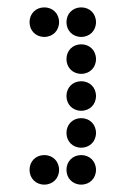

<svg xmlns="http://www.w3.org/2000/svg" viewBox="-20 -510 340 520"><path d="M100 -410C123 -410 140 -427 140 -450C140 -473 123 -490 100 -490C77 -490 60 -473 60 -450C60 -427 77 -410 100 -410ZM200 -410C223 -410 240 -427 240 -450C240 -473 223 -490 200 -490C177 -490 160 -473 160 -450C160 -427 177 -410 200 -410ZM200 -310C223 -310 240 -327 240 -350C240 -373 223 -390 200 -390C177 -390 160 -373 160 -350C160 -327 177 -310 200 -310ZM200 -210C223 -210 240 -227 240 -250C240 -273 223 -290 200 -290C177 -290 160 -273 160 -250C160 -227 177 -210 200 -210ZM200 -110C223 -110 240 -127 240 -150C240 -173 223 -190 200 -190C177 -190 160 -173 160 -150C160 -127 177 -110 200 -110ZM100 -10C123 -10 140 -27 140 -50C140 -73 123 -90 100 -90C77 -90 60 -73 60 -50C60 -27 77 -10 100 -10ZM200 -10C223 -10 240 -27 240 -50C240 -73 223 -90 200 -90C177 -90 160 -73 160 -50C160 -27 177 -10 200 -10Z"/></svg>

Font: TINY 5x3 80
Style: Regular
Weight: 200
Designer: Jack Halten Fahnestock
Foundry: Velvetyne Type Foundry
Version: Version 1.002;hotconv 1.0.109;makeotfexe 2.5.65596